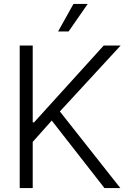

<svg xmlns="http://www.w3.org/2000/svg" viewBox="-20 -960 649 980"><path d="M80.6 0V-727.5H147V-335.4H153.8L509.3 -727.5H595.7L285.6 -391.1L594.2 0H513.2L244.1 -344.7L147 -235.8V0ZM276.4 -799.3 355 -939.9H427.7L330.1 -799.3Z"/></svg>

Font: Inter Tight Light
Style: Regular
Weight: 300
Designer: Rasmus Andersson
Foundry: rsms
Version: Version 3.004